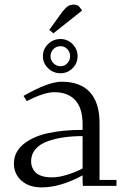

<svg xmlns="http://www.w3.org/2000/svg" viewBox="-20 -814 550 841"><path d="M41 -97.2Q41 -147.5 81.5 -181.4Q122.1 -215.3 188 -230.2Q253.9 -245.1 341.8 -245.1V-270Q341.8 -340.3 309.6 -375.2Q277.3 -410.2 217.8 -410.2Q173.3 -410.2 97.2 -371.1L83 -394Q191.9 -456.1 250 -456.1Q331.5 -456.1 373.8 -410.2Q416 -364.3 416 -274.9V-25.9H490.2V0H342.8L341.8 -23.9V-45.9Q245.1 6.8 162.1 6.8Q106.9 6.8 74 -22.7Q41 -52.2 41 -97.2ZM116.2 -106.9Q116.2 -94.7 120.1 -83.5Q124 -72.3 133.3 -61.3Q142.6 -50.3 161.4 -43.7Q180.2 -37.1 206.1 -37.1Q239.7 -37.1 277.8 -49.6Q315.9 -62 341.8 -76.2V-217.8Q298.3 -217.8 261 -212.6Q223.6 -207.5 189.5 -195.6Q155.3 -183.6 135.7 -160.9Q116.2 -138.2 116.2 -106.9ZM168 -567.9Q168 -599.1 190.7 -621.1Q213.4 -643.1 245.1 -643.1Q275.9 -643.1 297.9 -620.8Q319.8 -598.6 319.8 -567.9Q319.8 -537.1 297.9 -515.1Q275.9 -493.2 245.1 -493.2Q213.4 -493.2 190.7 -515.1Q168 -537.1 168 -567.9ZM195.8 -683.1 252.9 -762.2Q267.6 -780.3 278.1 -787.1Q288.6 -793.9 303.2 -793.9Q308.6 -793.9 314.2 -792.2Q319.8 -790.5 322.3 -789.1L325.2 -787.1L339.8 -768.1L213.9 -668ZM245.1 -523.9Q262.7 -523.9 274.9 -536.9Q287.1 -549.8 287.1 -567.9Q287.1 -585.9 274.9 -598.9Q262.7 -611.8 245.1 -611.8Q227.1 -611.8 214.1 -598.9Q201.2 -585.9 201.2 -567.9Q201.2 -549.8 214.1 -536.9Q227.1 -523.9 245.1 -523.9Z"/></svg>

Font: Dehuti Alt
Style: Book
Weight: 400
Version: Version 1.2